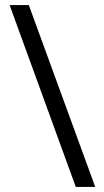

<svg xmlns="http://www.w3.org/2000/svg" viewBox="-20 -737 411 760"><path d="M94 -717 357 3H280L18 -717Z"/></svg>

Font: Noto Sans Lao UI ExtCond
Style: Regular
Weight: 400
Width: 2
Designer: Monotype Design Team
Foundry: Monotype Imaging Inc.
Version: Version 2.000; ttfautohint (v1.8.4.7-5d5b)